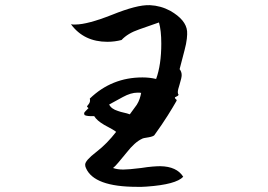

<svg xmlns="http://www.w3.org/2000/svg" viewBox="-20 -715 1040 744"><path d="M511 9Q344 9 313 -64Q310 -70 310 -77Q310 -93 353 -126Q375 -143 394 -162.5Q413 -182 430 -204Q424 -210 384 -231Q355 -248 345 -265Q317 -264 308 -269Q306 -273 306 -275Q306 -280 313 -286L323 -296Q317 -301 317 -303Q317 -303 324 -312Q331 -321 328 -333Q413 -415 532 -415Q560 -415 585 -409Q605 -464 605 -546Q605 -597 596 -628L519 -601Q475 -586 451 -560Q424 -553 396 -553Q305 -553 255 -621Q259 -620 263.5 -620Q268 -620 272 -620Q319 -620 415 -658Q462 -677 498.5 -686.5Q535 -696 561 -695Q603 -693 640 -673Q701 -638 705 -594Q706 -584 704 -565Q702 -546 695 -520L676 -447Q684 -437 684 -424Q684 -414 676 -388Q669 -367 669 -358Q669 -351 672 -348Q671 -344 666 -342Q662 -340 660 -339Q658 -338 658 -338Q657 -334 661 -331Q666 -328 664 -324Q651 -301 630 -267.5Q609 -234 578 -191Q573 -186 556 -183Q534 -180 530 -177Q502 -164 470 -123Q451 -100 438.5 -85Q426 -70 418 -64Q435 -58 458 -58Q478 -58 527 -64Q552 -68 570.5 -69.5Q589 -71 601 -71Q665 -70 690 -30Q662 0 549 8Q539 9 530 9Q521 9 511 9ZM483 -272 510 -309Q517 -320 521 -332Q525 -344 527 -355Q523 -356 520 -356Q517 -356 513 -356Q487 -356 456 -339L403 -310Q411 -293 437 -285Q448 -281 460 -278.5Q472 -276 483 -272Z"/></svg>

Font: Yuji Hentaigana Akebono
Style: Regular
Weight: 400
Designer: Kataoka Yuji
Foundry: Kinuta Font Factory
Version: Version 3.002